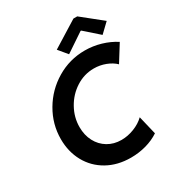

<svg xmlns="http://www.w3.org/2000/svg" viewBox="-218 -1074 1123 1217"><g transform="rotate(-30 343.5 -465.0)"><path d="M54.7 -315.9Q54.7 -424.8 110.4 -519.8Q166 -614.7 260.5 -671.1Q355 -727.5 465.8 -727.5Q525.4 -727.5 582.8 -710.7Q640.1 -693.8 686.5 -663.6L611.3 -543Q585 -568.8 544.2 -584.5Q503.4 -600.1 459 -600.1Q387.7 -600.1 327.1 -561Q266.6 -522 231 -458Q195.3 -394 195.3 -322.8Q195.3 -264.2 219.5 -218Q243.7 -171.9 287.1 -145.8Q330.6 -119.6 386.2 -119.6Q432.6 -119.6 479 -137.7Q525.4 -155.8 557.1 -186.5L589.8 -50.3Q547.4 -22 493.9 -7.1Q440.4 7.8 382.8 7.8Q284.7 7.8 210.2 -34.2Q135.7 -76.2 95.2 -149.9Q54.7 -223.6 54.7 -315.9ZM315.9 -820.3 505.9 -938.5H533.7L681.2 -820.3L614.3 -756.3L510.3 -848.1H505.9L369.1 -756.3Z"/></g></svg>

Font: Reddit Sans Chocolate
Style: Bold Italic
Weight: 700
Italic angle: -11.25°
Designer: Stephen Hutchings
Version: Version 1.013